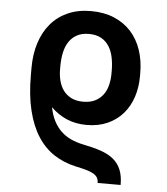

<svg xmlns="http://www.w3.org/2000/svg" viewBox="-55 -602 767 883"><g transform="rotate(5 329.0 -160.5)"><path d="M428.6 232.2Q428.6 217 422.2 206.9Q415.8 196.7 402.7 189.5Q389.6 182.2 369.7 176.7Q349.8 171.2 322.8 165.5Q266.7 153.4 221.8 124.3Q176.8 95.2 145.2 46.2Q113.6 -2.8 96.6 -72.8Q79.5 -142.8 79.5 -236.5V-269.2Q79.5 -332 96.2 -384.2Q112.9 -436.4 144.9 -473.9Q176.8 -511.4 223.4 -532Q269.9 -552.6 329.5 -552.6Q389.6 -552.6 436.1 -533.2Q482.6 -513.8 514.6 -478.9Q546.5 -443.9 563.2 -395.1Q579.9 -346.2 579.9 -287.6V-274.1Q579.9 -221.6 565 -176.8Q550.1 -132.1 521.3 -99.3Q492.5 -66.4 450.6 -47.8Q408.7 -29.1 354.4 -29.1Q304.7 -29.1 263.7 -46.3Q222.7 -63.6 189.3 -96.6Q196.4 -60 210.4 -33.2Q224.4 -6.4 244.3 12.6Q264.2 31.6 290.1 43.5Q316.1 55.4 347.3 61.8Q393.8 71 429 82.9Q464.1 94.8 487.6 114Q511 133.2 522.9 161.8Q534.8 190.3 534.8 232.2ZM329.5 -134.2Q361.9 -134.2 384.4 -145.6Q407 -157 421.2 -176.1Q435.4 -195.3 441.8 -220.7Q448.2 -246.1 448.2 -274.1V-287.6Q448.2 -320.7 442.1 -349.6Q436.1 -378.6 422.2 -400.2Q408.4 -421.9 385.7 -434.5Q362.9 -447.1 329.5 -447.1Q296.9 -447.1 274.3 -434.8Q251.8 -422.6 237.6 -401.3Q223.4 -380 217.2 -350.9Q210.9 -321.7 210.9 -287.6V-274.1Q210.9 -246.4 217.3 -221.1Q223.7 -195.7 237.9 -176.3Q252.1 -157 274.7 -145.6Q297.2 -134.2 329.5 -134.2Z"/></g></svg>

Font: Interop SemBd
Style: Regular
Weight: 600
Designer: Rasmus Andersson, Google, Jang Haemin
Foundry: jhaemin
Version: Version 1.008